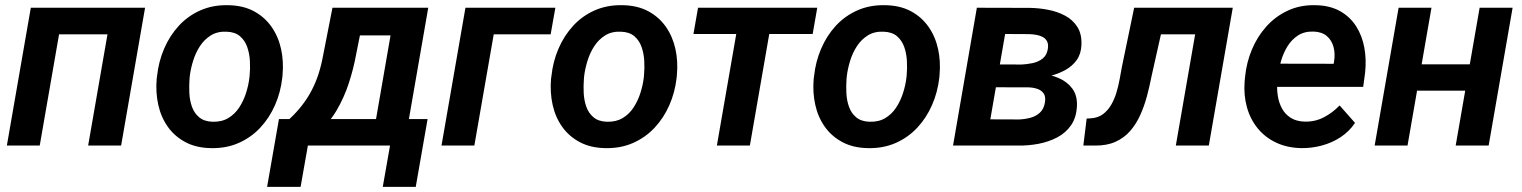

<svg xmlns="http://www.w3.org/2000/svg" viewBox="-20 -558 5835 736"><path d="M441.4 -528.3 423.8 -426.3H172.4L190.4 -528.3ZM224.1 -528.3 132.3 0H6.3L98.1 -528.3ZM536.1 -528.3 444.3 0H317.9L409.7 -528.3Z M580.6 -255.9 582 -266.1Q587.9 -321.8 609.1 -371.3Q630.4 -420.9 665.3 -459Q700.2 -497.1 748.3 -518.3Q796.4 -539.6 855.5 -538.1Q912.1 -537.1 953.4 -514.9Q994.6 -492.7 1020.8 -455.3Q1046.9 -418 1057.4 -370.4Q1067.9 -322.8 1063 -270L1062 -259.3Q1055.7 -204.1 1034.2 -155Q1012.7 -106 977.5 -68.4Q942.4 -30.8 894.5 -9.8Q846.7 11.2 788.1 9.8Q731.9 8.8 690.7 -13.2Q649.4 -35.2 623.3 -72Q597.2 -108.9 586.7 -156.2Q576.2 -203.6 580.6 -255.9ZM707.5 -266.1 706.5 -255.4Q704.6 -230.5 705.8 -202.1Q707 -173.8 715.8 -148.9Q724.6 -124 743.7 -108.2Q762.7 -92.3 794.9 -91.3Q829.6 -90.3 854.7 -105.2Q879.9 -120.1 896.5 -145.3Q913.1 -170.4 922.9 -200.7Q932.6 -231 936 -259.8L937 -270Q939.5 -294.9 938 -323.7Q936.5 -352.5 927.7 -377.7Q918.9 -402.8 899.9 -419.2Q880.9 -435.5 848.1 -436.5Q813.5 -438 788.3 -422.4Q763.2 -406.7 746.6 -381.3Q730 -356 720.5 -325.4Q710.9 -294.9 707.5 -266.1Z M1254.4 -528.3H1380.9L1344.7 -347.2Q1335 -293.9 1316.9 -238.5Q1298.8 -183.1 1269.8 -134Q1240.7 -85 1198.2 -49.6Q1155.8 -14.2 1097.2 0H1062.5L1074.2 -100.1L1088.9 -101.1Q1117.2 -127.4 1138.4 -155Q1159.7 -182.6 1175 -212.2Q1190.4 -241.7 1201.2 -275.1Q1211.9 -308.6 1218.8 -346.7ZM1288.1 -528.3H1621.6L1529.8 0H1403.8L1477.1 -422.4H1269.5ZM1049.3 -101.6H1619.1L1573.7 158.2H1447.3L1475.1 0H1160.2L1132.3 158.2H1003.9Z M2108.9 -528.3 2090.8 -426.3H1872.6L1798.3 0H1672.4L1764.2 -528.3Z M2092.3 -255.9 2093.8 -266.1Q2099.6 -321.8 2120.8 -371.3Q2142.1 -420.9 2177 -459Q2211.9 -497.1 2260 -518.3Q2308.1 -539.6 2367.2 -538.1Q2423.8 -537.1 2465.1 -514.9Q2506.3 -492.7 2532.5 -455.3Q2558.6 -418 2569.1 -370.4Q2579.6 -322.8 2574.7 -270L2573.7 -259.3Q2567.4 -204.1 2545.9 -155Q2524.4 -106 2489.3 -68.4Q2454.1 -30.8 2406.2 -9.8Q2358.4 11.2 2299.8 9.8Q2243.7 8.8 2202.4 -13.2Q2161.1 -35.2 2135 -72Q2108.9 -108.9 2098.4 -156.2Q2087.9 -203.6 2092.3 -255.9ZM2219.2 -266.1 2218.3 -255.4Q2216.3 -230.5 2217.5 -202.1Q2218.8 -173.8 2227.5 -148.9Q2236.3 -124 2255.4 -108.2Q2274.4 -92.3 2306.6 -91.3Q2341.3 -90.3 2366.5 -105.2Q2391.6 -120.1 2408.2 -145.3Q2424.8 -170.4 2434.6 -200.7Q2444.3 -231 2447.8 -259.8L2448.7 -270Q2451.2 -294.9 2449.7 -323.7Q2448.2 -352.5 2439.5 -377.7Q2430.7 -402.8 2411.6 -419.2Q2392.6 -435.5 2359.9 -436.5Q2325.2 -438 2300 -422.4Q2274.9 -406.7 2258.3 -381.3Q2241.7 -356 2232.2 -325.4Q2222.7 -294.9 2219.2 -266.1Z M2946.3 -528.3 2854.5 0H2728L2819.8 -528.3ZM3112.8 -528.3 3095.2 -427.7H2638.2L2655.8 -528.3Z M3099.1 -255.9 3100.6 -266.1Q3106.4 -321.8 3127.7 -371.3Q3148.9 -420.9 3183.8 -459Q3218.8 -497.1 3266.8 -518.3Q3314.9 -539.6 3374 -538.1Q3430.7 -537.1 3471.9 -514.9Q3513.2 -492.7 3539.3 -455.3Q3565.4 -418 3575.9 -370.4Q3586.4 -322.8 3581.5 -270L3580.6 -259.3Q3574.2 -204.1 3552.7 -155Q3531.2 -106 3496.1 -68.4Q3460.9 -30.8 3413.1 -9.8Q3365.2 11.2 3306.6 9.8Q3250.5 8.8 3209.2 -13.2Q3168 -35.2 3141.8 -72Q3115.7 -108.9 3105.2 -156.2Q3094.7 -203.6 3099.1 -255.9ZM3226.1 -266.1 3225.1 -255.4Q3223.1 -230.5 3224.4 -202.1Q3225.6 -173.8 3234.4 -148.9Q3243.2 -124 3262.2 -108.2Q3281.2 -92.3 3313.5 -91.3Q3348.1 -90.3 3373.3 -105.2Q3398.4 -120.1 3415 -145.3Q3431.6 -170.4 3441.4 -200.7Q3451.2 -231 3454.6 -259.8L3455.6 -270Q3458 -294.9 3456.5 -323.7Q3455.1 -352.5 3446.3 -377.7Q3437.5 -402.8 3418.5 -419.2Q3399.4 -435.5 3366.7 -436.5Q3332 -438 3306.9 -422.4Q3281.7 -406.7 3265.1 -381.3Q3248.5 -356 3239 -325.4Q3229.5 -294.9 3226.1 -266.1Z M3919.4 -223.1 3752.4 -223.6 3767.1 -311 3894.5 -310.5Q3915.5 -311.5 3937.5 -315.9Q3959.5 -320.3 3976.1 -333Q3992.7 -345.7 3996.6 -370.1Q3999.5 -387.7 3994.1 -398.7Q3988.8 -409.7 3977.8 -415.8Q3966.8 -421.9 3952.9 -424.3Q3939 -426.8 3924.8 -427.2L3833 -427.7L3758.8 0H3633.3L3724.6 -528.3L3927.7 -527.8Q3961.9 -527.3 3997.6 -520.5Q4033.2 -513.7 4062.7 -498Q4092.3 -482.4 4109.9 -454.8Q4127.4 -427.2 4125.5 -385.3Q4124 -351.1 4107.4 -327.9Q4090.8 -304.7 4064.5 -290Q4038.1 -275.4 4007.8 -267.6Q3977.5 -259.8 3948.7 -257.3ZM3884.3 0H3677.2L3741.2 -100.6L3887.2 -100.1Q3909.7 -101.1 3930.4 -106.7Q3951.2 -112.3 3966.3 -126.2Q3981.4 -140.1 3985.4 -164.6Q3989.3 -186.5 3981.2 -199Q3973.1 -211.4 3957.3 -217Q3941.4 -222.7 3922.4 -223.1L3785.6 -223.6L3802.2 -311L3947.8 -310.5L3973.1 -275.9Q4007.8 -272 4039.3 -258.3Q4070.8 -244.6 4090.1 -219Q4109.4 -193.4 4108.4 -154.8Q4106.9 -108.9 4086.4 -78.9Q4065.9 -48.8 4033 -31.5Q4000 -14.2 3961.2 -6.8Q3922.4 0.5 3884.3 0Z M4610.8 -528.3 4593.3 -426.3H4341.3L4358.9 -528.3ZM4705.6 -528.3 4613.8 0H4487.3L4579.1 -528.3ZM4327.6 -528.3H4453.1L4394 -264.6Q4386.7 -227.1 4376.5 -189Q4366.2 -150.9 4350.8 -116.7Q4335.4 -82.5 4312.3 -55.9Q4289.1 -29.3 4255.9 -14.4Q4222.7 0.5 4177.2 0H4132.8L4145.5 -103.5L4162.1 -104.5Q4189.9 -106.4 4208.7 -120.8Q4227.5 -135.3 4240 -157Q4252.4 -178.7 4260 -204.3Q4267.6 -230 4272.2 -255.6Q4276.9 -281.2 4280.8 -302.7Z M4968.8 9.8Q4914.6 8.8 4872.1 -11.2Q4829.6 -31.2 4801.3 -65.9Q4772.9 -100.6 4760 -146.5Q4747.1 -192.4 4751 -244.6L4752.9 -264.6Q4758.3 -318.8 4779.1 -368.4Q4799.8 -418 4834.7 -456.8Q4869.6 -495.6 4917.2 -517.6Q4964.8 -539.6 5022.9 -538.1Q5078.1 -537.1 5116.7 -515.4Q5155.3 -493.7 5178.5 -457.3Q5201.7 -420.9 5210 -375Q5218.3 -329.1 5212.9 -279.3L5205.6 -225.1H4803.2L4817.4 -314L5092.3 -313.5L5094.2 -324.7Q5098.6 -353.5 5091.6 -378.9Q5084.5 -404.3 5065.7 -420.2Q5046.9 -436 5015.1 -437Q4980 -438 4955.6 -422.1Q4931.2 -406.2 4915.3 -380.4Q4899.4 -354.5 4890.6 -324Q4881.8 -293.5 4878.4 -264.6L4876.5 -245.1Q4874 -217.8 4878.2 -190.9Q4882.3 -164.1 4894.3 -142.1Q4906.2 -120.1 4927.7 -106.4Q4949.2 -92.8 4981 -91.8Q5021 -90.8 5054.4 -108.2Q5087.9 -125.5 5115.2 -153.8L5174.3 -86.9Q5151.9 -53.7 5118.7 -32Q5085.4 -10.3 5046.6 0Q5007.8 10.3 4968.8 9.8Z M5653.8 -311.5 5635.7 -210.4H5371.6L5389.6 -311.5ZM5467.3 -528.3 5375.5 0H5249.5L5341.3 -528.3ZM5778.3 -528.3 5686.5 0H5560.1L5651.9 -528.3Z"/></svg>

Font: Roboto SemiBold
Style: Italic
Weight: 600
Designer: Christian Robertson
Foundry: Google
Version: Version 3.009; 2024